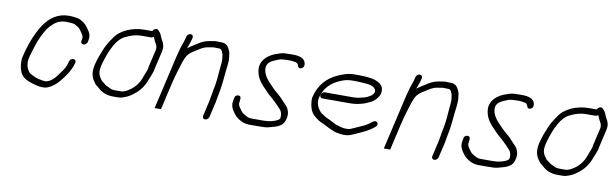

<svg xmlns="http://www.w3.org/2000/svg" viewBox="-39 -847 3907 1221"><g transform="rotate(10 1914.5 -236.0)"><path d="M480.6 -332 482 -338C490.7 -375.4 479.7 -392.5 464.6 -414C449.5 -435.5 441.1 -445.9 418 -459L405.6 -466C399 -469.3 390.5 -471.3 380 -472C364.8 -474.4 350.6 -476 333.9 -476C260.9 -476 211.2 -435.7 175.9 -385C137.2 -326.4 107.6 -249.5 88.6 -167C86.1 -156.3 85.2 -145.3 85.9 -134C86.5 -103.5 93.3 -73.7 107.7 -55C127.9 -24.3 175.3 -11.5 220.2 -1L237.8 1H256.8C264.3 0.3 271.6 -1.3 278.9 -4C318.2 -18.4 348.1 -52.2 372.9 -86L384.8 -103C389.5 -109 393.6 -115 396.9 -121L404.2 -135C410.6 -145.7 418.8 -163.5 422.1 -178L425.6 -189C431.4 -213.9 391.3 -218 385.1 -191L381.6 -180C376.5 -158.1 364.5 -137.5 353.2 -122L340.2 -105C321.6 -77.3 296.7 -46.6 262.2 -40H250.2C246.4 -40.7 241.5 -41.3 235.7 -42C201.1 -46.5 176.4 -59.7 152.9 -73C134.8 -91.6 120.4 -127.2 129.8 -168C137 -199.2 147.7 -227.3 156.3 -257L167.3 -287C184.1 -326 201.2 -361.5 226.8 -389C252 -415.3 278.6 -435 323.4 -435C330.1 -435 336.7 -434.7 343.2 -434C353.1 -433.1 372.3 -432.8 379 -429L391.4 -422C410.7 -412.8 415.3 -404.4 428.1 -386C438.3 -371.3 446.4 -361.1 441 -338L439.6 -332C437.2 -321.2 444.6 -312 455.5 -312C466.5 -312 478.1 -321.2 480.6 -332Z M873 -472H823C746 -472 665.3 -439.4 631.2 -382C615 -359.8 601.6 -337.9 588.6 -310C573.6 -272.4 559.8 -241.9 549.9 -199C538.8 -150.6 546 -120.8 562.9 -95C566.7 -91 569.7 -86.7 571.9 -82C579 -71.5 587.8 -66.7 597.6 -59C618.4 -36.8 651.1 -19 697.4 -19H731.4C737.4 -19 743.9 -19.7 750.9 -21C779.5 -29 802.2 -39.2 825.4 -58C856.4 -80.2 882.2 -111.9 898.6 -150L904.3 -166C910.6 -179.1 924.7 -215.1 928.3 -231C928.6 -235 929.2 -239 930.1 -243L956 -355C963 -385.5 955.5 -407.7 944.1 -425C932.8 -442.6 931.5 -461.2 916.9 -476L909.7 -484C900.6 -495.9 878.8 -487.5 873 -472ZM888.1 -438C892.1 -432.8 894.1 -425.6 896.7 -419C903.8 -399.9 921.9 -385 915 -355L889.1 -243C888 -238.3 887.3 -233.7 886.9 -229C886.3 -226.3 884.3 -220.7 880.9 -212C871.7 -190.6 868.4 -175.4 859 -156C858.1 -152 855.6 -147 851.6 -141C840.2 -120.9 824 -101.9 805.3 -88C786.8 -75.2 765.8 -60 740.9 -60H706.9C686 -60 678.7 -62.4 665.2 -70C649.6 -76.2 639.9 -81.3 630 -91C623.9 -96.6 613.8 -100.5 609.9 -108C606.5 -113.3 602.7 -118.7 598.6 -124C587.1 -143.1 582.6 -162.7 590.9 -199C592.9 -207.7 595.3 -216.3 597.9 -225C619.5 -294.9 653.4 -382.1 712.7 -406C742.7 -420.5 772.7 -431 813.5 -431H871.5C876.8 -431 882.4 -433.3 888.1 -438Z M1091.4 -474 1088.9 -463C1081.5 -431.1 1070.3 -412.6 1061.8 -376C1057.8 -361.3 1054.2 -347.3 1051.1 -334L972.6 6C972.2 8 978.7 8.3 992.4 7C1006.1 8.3 1013.2 8 1013.6 6L1052.6 -163C1058.6 -189.1 1068 -223 1074.8 -246C1084.2 -272.6 1090.9 -302.4 1101.5 -327C1115.1 -366.8 1139 -380.3 1169.1 -399C1191.1 -412.7 1211.9 -428.2 1239.7 -432L1262.7 -436C1268.3 -437.3 1273.5 -438 1278.1 -438C1284.6 -437.3 1290.6 -437 1295.9 -437H1309.9C1327.3 -437 1328.4 -425 1334.3 -413C1339.9 -400.3 1338.5 -395.5 1341 -381C1343.8 -366.5 1341.1 -342.5 1339 -325C1334.6 -274.9 1332.8 -224.4 1320.5 -171C1319.8 -165 1318.7 -159 1317.3 -153C1316.6 -147 1315.6 -141 1314.2 -135C1311.5 -123.4 1309.9 -107.8 1307.2 -96L1284.3 3C1281.8 13.8 1289.2 23 1300.2 23C1311.2 23 1322.8 13.8 1325.3 3L1348.2 -96C1350.9 -107.9 1352.5 -123.5 1355.2 -135C1356.7 -141.7 1357.9 -148.3 1358.8 -155C1361.8 -168 1363.9 -180.6 1365.6 -193L1368.6 -215C1371.5 -235.4 1372.9 -253.1 1374.5 -273C1377.9 -314.2 1388.4 -360.9 1382.4 -396C1380.1 -412.4 1381.1 -420.6 1373.7 -436C1364 -456.9 1353 -478 1319.4 -478H1305.4C1300 -478 1294.1 -478.3 1287.6 -479C1274.5 -479 1257.5 -474.4 1244.2 -473C1218.4 -469.2 1196.9 -459.9 1176.2 -447L1152.7 -432C1136.3 -421.5 1124.1 -414.4 1110 -403L1111 -407C1117.8 -428.2 1124.6 -440.2 1129.9 -463L1132.4 -474C1135.1 -485.7 1128.3 -495 1116.8 -495C1105.3 -495 1094.1 -485.7 1091.4 -474Z M1682.6 6C1691.4 5.3 1699.7 4 1707.5 2C1745.2 -8.6 1792.8 -16.1 1806.2 -57C1822.2 -101.1 1810.1 -129.9 1793.9 -151C1780.3 -164.3 1768 -178.5 1755.3 -192C1738.4 -211 1713.7 -227.7 1695 -247C1673.8 -269.6 1649.7 -291 1634.6 -319C1625.8 -336.8 1612.1 -371.5 1634.1 -399C1653.3 -418.6 1672.9 -422.7 1698.2 -434C1711.9 -438.2 1733.9 -440 1750.6 -440H1770.6C1776.6 -440 1782.4 -439.3 1788.1 -438C1797.3 -436.8 1810.8 -435.3 1816.3 -430C1825.5 -421 1823.8 -393 1849 -405C1865.5 -412.8 1865.2 -428.6 1861.8 -441C1854 -469.9 1822.5 -480 1779.8 -480H1759.8C1747.3 -480 1727.3 -479.2 1715.4 -478C1700.5 -475.4 1687 -469.2 1673.4 -465C1627.9 -449.8 1578.8 -413.2 1580 -355C1582.8 -303.8 1608.7 -268.9 1639.2 -239C1654.1 -223.1 1667.7 -207.5 1684.8 -194C1704.2 -177.4 1717.7 -163.9 1734.9 -147C1744.9 -134 1760 -124.6 1766.6 -108.5C1769.3 -101.8 1779.4 -66.9 1762.2 -57C1737.6 -41.3 1702.5 -34 1667.4 -34H1593.9C1587.9 -34 1581.9 -34.3 1576.1 -35C1563.1 -36.9 1542.4 -50.7 1533.9 -56C1521.1 -65 1515 -78 1505.8 -90C1500.8 -97.5 1494.2 -109.3 1496.7 -120L1498.9 -138C1500.7 -153.3 1498 -166 1480.4 -164C1455.7 -161.2 1459.5 -136.3 1455 -117C1451.7 -95.7 1459.9 -77 1468.5 -63C1479.2 -47.3 1488.7 -32.3 1504.9 -21C1523.4 -6.4 1549.6 7 1584.4 7H1638.4C1652 7 1668.7 6 1682.6 6Z M2011.9 -238H2185.9C2240.3 -238 2281 -250.3 2319.3 -270C2344.4 -281.9 2381.1 -319 2375.7 -354C2374.3 -387.8 2348.2 -402.2 2318.3 -413C2298.1 -420.3 2249.1 -424 2217.9 -424H2189.9C2179.2 -424 2168.7 -423.3 2158.4 -422C2135.9 -419.4 2120.8 -411.9 2101.7 -406L2077.2 -395C2017.5 -368.2 1966.9 -315.8 1948.5 -236C1946.6 -228 1946.3 -218 1947.6 -206C1950.8 -166.6 1963.4 -132.3 1991.1 -113L2006.3 -101L2022 -91C2028.6 -87.7 2035.2 -84.7 2041.9 -82C2068.1 -70.4 2092.6 -55 2120.4 -45L2135.2 -40C2152.8 -36.3 2177 -32 2201.8 -34C2221.5 -35.2 2238.2 -44.9 2254.8 -51L2298.4 -71C2322.5 -81.8 2347.8 -95.7 2367.9 -112C2374.7 -117.6 2383.5 -123.5 2385.8 -133.5C2388.4 -144.7 2381.3 -154 2370.1 -154C2364.4 -154 2359.1 -152 2354.2 -148C2334.7 -132.2 2313.2 -117.8 2288.9 -108L2244.3 -88C2237.5 -84.7 2230.5 -81.7 2223.2 -79C2204 -70.4 2171.8 -75.3 2156.5 -80L2140.6 -85C2118.5 -90.9 2111.7 -96.4 2091.7 -107C2074.3 -116.8 2062.9 -118.2 2049.5 -128C2034.8 -136.3 2020.3 -145.2 2010.5 -158C1997.6 -174.8 1982.2 -204.7 1989.7 -237C2002.4 -292 2033 -325.6 2069.6 -349C2100.9 -367.1 2135.3 -383 2180.4 -383H2208.4C2217.1 -383 2229.6 -382.3 2246 -381C2286.8 -379.4 2319.7 -374.7 2332 -351C2341.4 -332.9 2320.4 -311.3 2306.4 -305C2293.3 -298.1 2288.1 -294.5 2275.2 -291L2258.3 -287C2241.5 -281.2 2216.5 -279 2195.4 -279H2021.4C2010.6 -279 1999.2 -269.5 1996.7 -258.5C1994.1 -247.5 2001.1 -238 2011.9 -238Z M2571.4 -474 2568.9 -463C2561.5 -431.1 2550.3 -412.6 2541.8 -376C2537.8 -361.3 2534.2 -347.3 2531.1 -334L2452.6 6C2452.2 8 2458.7 8.3 2472.4 7C2486.1 8.3 2493.2 8 2493.6 6L2532.6 -163C2538.6 -189.1 2548 -223 2554.8 -246C2564.2 -272.6 2570.9 -302.4 2581.5 -327C2595.1 -366.8 2619 -380.3 2649.1 -399C2671.1 -412.7 2691.9 -428.2 2719.7 -432L2742.7 -436C2748.3 -437.3 2753.5 -438 2758.1 -438C2764.6 -437.3 2770.6 -437 2775.9 -437H2789.9C2807.3 -437 2808.4 -425 2814.3 -413C2819.9 -400.3 2818.5 -395.5 2821 -381C2823.8 -366.5 2821.1 -342.5 2819 -325C2814.6 -274.9 2812.8 -224.4 2800.5 -171C2799.8 -165 2798.7 -159 2797.3 -153C2796.6 -147 2795.6 -141 2794.2 -135C2791.5 -123.4 2789.9 -107.8 2787.2 -96L2764.3 3C2761.8 13.8 2769.2 23 2780.2 23C2791.2 23 2802.8 13.8 2805.3 3L2828.2 -96C2830.9 -107.9 2832.5 -123.5 2835.2 -135C2836.7 -141.7 2837.9 -148.3 2838.8 -155C2841.8 -168 2843.9 -180.6 2845.6 -193L2848.6 -215C2851.5 -235.4 2852.9 -253.1 2854.5 -273C2857.9 -314.2 2868.4 -360.9 2862.4 -396C2860.1 -412.4 2861.1 -420.6 2853.7 -436C2844 -456.9 2833 -478 2799.4 -478H2785.4C2780 -478 2774.1 -478.3 2767.6 -479C2754.5 -479 2737.5 -474.4 2724.2 -473C2698.4 -469.2 2676.9 -459.9 2656.2 -447L2632.7 -432C2616.3 -421.5 2604.1 -414.4 2590 -403L2591 -407C2597.8 -428.2 2604.6 -440.2 2609.9 -463L2612.4 -474C2615.1 -485.7 2608.3 -495 2596.8 -495C2585.3 -495 2574.1 -485.7 2571.4 -474Z M3162.6 6C3171.4 5.3 3179.7 4 3187.5 2C3225.2 -8.6 3272.8 -16.1 3286.2 -57C3302.2 -101.1 3290.1 -129.9 3273.9 -151C3260.3 -164.3 3248 -178.5 3235.3 -192C3218.4 -211 3193.7 -227.7 3175 -247C3153.8 -269.6 3129.7 -291 3114.6 -319C3105.8 -336.8 3092.1 -371.5 3114.1 -399C3133.3 -418.6 3152.9 -422.7 3178.2 -434C3191.9 -438.2 3213.9 -440 3230.6 -440H3250.6C3256.6 -440 3262.4 -439.3 3268.1 -438C3277.3 -436.8 3290.8 -435.3 3296.3 -430C3305.5 -421 3303.8 -393 3329 -405C3345.5 -412.8 3345.2 -428.6 3341.8 -441C3334 -469.9 3302.5 -480 3259.8 -480H3239.8C3227.3 -480 3207.3 -479.2 3195.4 -478C3180.5 -475.4 3167 -469.2 3153.4 -465C3107.9 -449.8 3058.8 -413.2 3060 -355C3062.8 -303.8 3088.7 -268.9 3119.2 -239C3134.1 -223.1 3147.7 -207.5 3164.8 -194C3184.2 -177.4 3197.7 -163.9 3214.9 -147C3224.9 -134 3240 -124.6 3246.6 -108.5C3249.3 -101.8 3259.4 -66.9 3242.2 -57C3217.6 -41.3 3182.5 -34 3147.4 -34H3073.9C3067.9 -34 3061.9 -34.3 3056.1 -35C3043.1 -36.9 3022.4 -50.7 3013.9 -56C3001.1 -65 2995 -78 2985.8 -90C2980.8 -97.5 2974.2 -109.3 2976.7 -120L2978.9 -138C2980.7 -153.3 2978 -166 2960.4 -164C2935.7 -161.2 2939.5 -136.3 2935 -117C2931.7 -95.7 2939.9 -77 2948.5 -63C2959.2 -47.3 2968.7 -32.3 2984.9 -21C3003.4 -6.4 3029.6 7 3064.4 7H3118.4C3132 7 3148.7 6 3162.6 6Z M3743 -472H3693C3616 -472 3535.3 -439.4 3501.2 -382C3485 -359.8 3471.6 -337.9 3458.6 -310C3443.6 -272.4 3429.8 -241.9 3419.9 -199C3408.8 -150.6 3416 -120.8 3432.9 -95C3436.7 -91 3439.7 -86.7 3441.9 -82C3449 -71.5 3457.8 -66.7 3467.6 -59C3488.4 -36.8 3521.1 -19 3567.4 -19H3601.4C3607.4 -19 3613.9 -19.7 3620.9 -21C3649.5 -29 3672.2 -39.2 3695.4 -58C3726.4 -80.2 3752.2 -111.9 3768.6 -150L3774.3 -166C3780.6 -179.1 3794.7 -215.1 3798.3 -231C3798.6 -235 3799.2 -239 3800.1 -243L3826 -355C3833 -385.5 3825.5 -407.7 3814.1 -425C3802.8 -442.6 3801.5 -461.2 3786.9 -476L3779.7 -484C3770.6 -495.9 3748.8 -487.5 3743 -472ZM3758.1 -438C3762.1 -432.8 3764.1 -425.6 3766.7 -419C3773.8 -399.9 3791.9 -385 3785 -355L3759.1 -243C3758 -238.3 3757.3 -233.7 3756.9 -229C3756.3 -226.3 3754.3 -220.7 3750.9 -212C3741.7 -190.6 3738.4 -175.4 3729 -156C3728.1 -152 3725.6 -147 3721.6 -141C3710.2 -120.9 3694 -101.9 3675.3 -88C3656.8 -75.2 3635.8 -60 3610.9 -60H3576.9C3556 -60 3548.7 -62.4 3535.2 -70C3519.6 -76.2 3509.9 -81.3 3500 -91C3493.9 -96.6 3483.8 -100.5 3479.9 -108C3476.5 -113.3 3472.7 -118.7 3468.6 -124C3457.1 -143.1 3452.6 -162.7 3460.9 -199C3462.9 -207.7 3465.3 -216.3 3467.9 -225C3489.5 -294.9 3523.4 -382.1 3582.7 -406C3612.7 -420.5 3642.7 -431 3683.5 -431H3741.5C3746.8 -431 3752.4 -433.3 3758.1 -438Z"/></g></svg>

Font: HoneyBee
Style: SeLitIt
Weight: 300
Foundry: Cannot Into Space Fonts
Version: Version 0.89